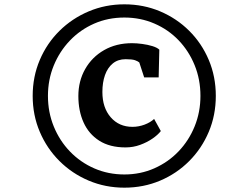

<svg xmlns="http://www.w3.org/2000/svg" viewBox="-20 -932 1088 887"><path d="M131 -489Q131 -578 163.8 -655Q196.5 -732 254.8 -789.5Q313 -847 390 -879.5Q467 -912 554.5 -912Q643 -912 719.8 -879.5Q796.5 -847 854.2 -789.5Q912 -732 944.5 -655Q977 -578 977 -489Q977 -400 944.5 -323Q912 -246 854.2 -188Q796.5 -130 719.8 -97.5Q643 -65 554.5 -65Q467 -65 390 -97.5Q313 -130 254.8 -188Q196.5 -246 163.8 -323Q131 -400 131 -489ZM201.5 -489Q201.5 -413.5 228.5 -347.5Q255.5 -281.5 303.5 -231.8Q351.5 -182 415.8 -154Q480 -126 554.5 -126Q629 -126 693.2 -154.5Q757.5 -183 805 -232.8Q852.5 -282.5 879.2 -348.2Q906 -414 906 -489Q906 -565 879.2 -630.8Q852.5 -696.5 805 -746Q757.5 -795.5 693.2 -823.2Q629 -851 554.5 -851Q479 -851 414.8 -822.8Q350.5 -794.5 302.8 -744.5Q255 -694.5 228.2 -629Q201.5 -563.5 201.5 -489ZM560 -251Q487 -251 438.5 -282Q390 -313 366 -366.5Q342 -420 342 -488.5Q342 -557.5 373.5 -613Q405 -668.5 461 -700.5Q517 -732.5 590 -732.5Q611.5 -732.5 637.2 -729Q663 -725.5 684.8 -718.8Q706.5 -712 716 -702.5L713 -574.5H646L623.5 -643.5Q617 -649 603.8 -653.8Q590.5 -658.5 560.5 -658.5Q525 -658.5 501 -638.8Q477 -619 465 -585Q453 -551 453 -507Q453 -434.5 491.5 -390.2Q530 -346 592 -346Q620.5 -346 647.8 -356.2Q675 -366.5 692 -382.5L723 -326.5Q709.5 -309 684.5 -291.8Q659.5 -274.5 627.5 -262.8Q595.5 -251 560 -251Z"/></svg>

Font: Merriweather 24pt ExtraBold
Style: Italic
Weight: 800
Italic angle: -7.8°
Version: Version 2.101